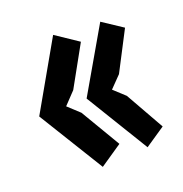

<svg xmlns="http://www.w3.org/2000/svg" viewBox="-91 -570 586 614"><g transform="rotate(-20 202.5 -263.5)"><path d="M184 -261 309 -477 377 -432 308 -299 270 -260 308 -225 382 -94 314 -48ZM22 -259 153 -489 229 -438 153 -301 114 -260 153 -224 233 -89 158 -38Z"/></g></svg>

Font: PT Sans Narrow
Style: Bold
Weight: 700
Width: 3
Designer: A.Korolkova, O.Umpeleva, V.Yefimov
Foundry: ParaType Ltd
Version: Version 2.003W OFL